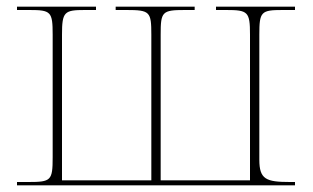

<svg xmlns="http://www.w3.org/2000/svg" viewBox="-20 -556 938 576"><path d="M31 0H865V-10H850C778 -10 758 -18 758 -77V-452C758 -521 763 -526 828 -526H865V-536H628V-526H658C724 -526 730 -521 730 -452V-15H462V-452C462 -521 466 -526 535 -526H564V-536H327V-526H359C430 -526 434 -521 434 -452V-15H166V-452C166 -521 173 -526 235 -526H268V-536H31V-526H68C133 -526 138 -521 138 -452V-84C138 -14 133 -10 65 -10H31Z"/></svg>

Font: Noto Serif Display Thin
Style: Regular
Weight: 100
Designer: Monotype Design Team
Foundry: Monotype Imaging Inc.
Version: Version 2.009